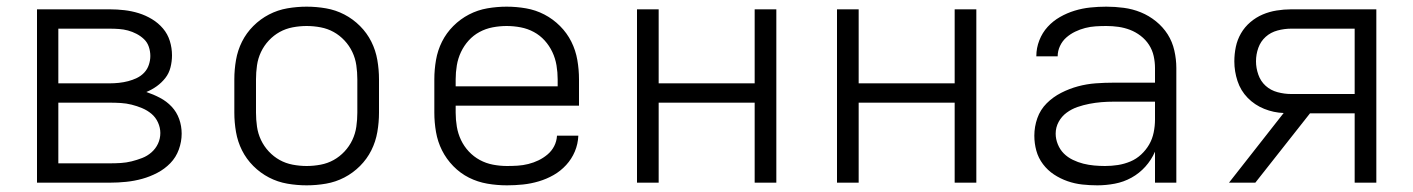

<svg xmlns="http://www.w3.org/2000/svg" viewBox="-20 -548 4240 576"><path d="M91 0V-520H310Q331 -520 353 -517.5Q375 -515 396 -508.5Q417 -502 436 -490.5Q455 -479 469 -462.5Q483 -446 489.5 -425Q496 -404 496 -382Q496 -364 491.5 -346Q487 -328 476 -314Q465 -300 450.5 -289.5Q436 -279 419 -272Q440 -265 460 -254.5Q480 -244 495 -228Q510 -212 517.5 -191Q525 -170 525 -147Q525 -123 516.5 -99.5Q508 -76 491 -58.5Q474 -41 452 -29.5Q430 -18 406.5 -11.5Q383 -5 358.5 -2.5Q334 0 310 0ZM155 -298H310Q323 -298 337 -299.5Q351 -301 364.5 -304.5Q378 -308 390.5 -314Q403 -320 412.5 -330Q422 -340 426.5 -353.5Q431 -367 431 -380Q431 -394 426.5 -407.5Q422 -421 412 -430.5Q402 -440 389.5 -446.5Q377 -453 364 -456.5Q351 -460 337 -461Q323 -462 310 -462H155ZM155 -58H310Q326 -58 342.5 -59Q359 -60 375 -64Q391 -68 406.5 -74Q422 -80 434.5 -91Q447 -102 454 -117Q461 -132 461 -149Q461 -165 454 -180.5Q447 -196 434.5 -206.5Q422 -217 406.5 -223.5Q391 -230 375 -234Q359 -238 342.5 -239Q326 -240 310 -240H155Z M900 8Q871 8 842 3Q813 -2 787 -15.5Q761 -29 740 -50Q719 -71 706 -97Q693 -123 688 -152Q683 -181 683 -210V-310Q683 -339 688 -368Q693 -397 706 -423Q719 -449 740 -470Q761 -491 787 -504.5Q813 -518 842 -523Q871 -528 900 -528Q929 -528 958 -523Q987 -518 1013 -504.5Q1039 -491 1060 -470Q1081 -449 1094 -423Q1107 -397 1112 -368Q1117 -339 1117 -310V-210Q1117 -181 1112 -152Q1107 -123 1094 -97Q1081 -71 1060 -50Q1039 -29 1013 -15.5Q987 -2 958 3Q929 8 900 8ZM900 -50Q921 -50 942 -54Q963 -58 981 -68Q999 -78 1013.5 -93.5Q1028 -109 1037 -128Q1046 -147 1049 -168Q1052 -189 1052 -210V-310Q1052 -331 1049 -352Q1046 -373 1037 -392Q1028 -411 1013.5 -426.5Q999 -442 981 -452Q963 -462 942 -466Q921 -470 900 -470Q879 -470 858 -466Q837 -462 819 -452Q801 -442 786.5 -426.5Q772 -411 763 -392Q754 -373 751 -352Q748 -331 748 -310V-210Q748 -189 751 -168Q754 -147 763 -128Q772 -109 786.5 -93.5Q801 -78 819 -68Q837 -58 858 -54Q879 -50 900 -50Z M1501 8Q1471 8 1442 3Q1413 -2 1387 -15Q1361 -28 1340 -49.5Q1319 -71 1306 -97Q1293 -123 1288 -152Q1283 -181 1283 -210V-310Q1283 -339 1288 -368Q1293 -397 1306 -423Q1319 -449 1340 -470Q1361 -491 1387 -504.5Q1413 -518 1442 -523Q1471 -528 1500 -528Q1529 -528 1558 -523Q1587 -518 1613 -504.5Q1639 -491 1660 -470Q1681 -449 1694 -423Q1707 -397 1712 -368Q1717 -339 1717 -310V-231H1347V-210Q1347 -189 1350.5 -168Q1354 -147 1363 -128Q1372 -109 1386.5 -93.5Q1401 -78 1419.5 -68Q1438 -58 1459 -54Q1480 -50 1501 -50Q1517 -50 1533 -51Q1549 -52 1565 -56Q1581 -60 1595.5 -67Q1610 -74 1622.5 -84.5Q1635 -95 1642.5 -109.5Q1650 -124 1651 -141H1715Q1714 -116 1704.5 -93.5Q1695 -71 1678.5 -53Q1662 -35 1641 -23Q1620 -11 1596.5 -4Q1573 3 1549 5.5Q1525 8 1501 8ZM1347 -289H1653V-310Q1653 -331 1649.5 -352Q1646 -373 1637 -392Q1628 -411 1614 -426.5Q1600 -442 1581.5 -452Q1563 -462 1542 -466Q1521 -470 1500 -470Q1479 -470 1458 -466Q1437 -462 1418.5 -452Q1400 -442 1386 -426.5Q1372 -411 1363 -392Q1354 -373 1350.5 -352Q1347 -331 1347 -310Z M1891 0V-520H1956V-298H2244V-520H2309V0H2244V-240H1956V0Z M2491 0V-520H2556V-298H2844V-520H2909V0H2844V-240H2556V0Z M3272 8Q3249 8 3226.5 5.5Q3204 3 3182.5 -4.5Q3161 -12 3142 -24.5Q3123 -37 3109 -55.5Q3095 -74 3089 -96Q3083 -118 3083 -141Q3083 -168 3092 -193.5Q3101 -219 3120 -238Q3139 -257 3163.5 -269.5Q3188 -282 3214 -289Q3240 -296 3267 -298Q3294 -300 3321 -300H3445V-344Q3445 -362 3441 -380Q3437 -398 3427 -413.5Q3417 -429 3402 -440.5Q3387 -452 3370 -458.5Q3353 -465 3335 -467.5Q3317 -470 3299 -470Q3283 -470 3267 -469Q3251 -468 3235.5 -464Q3220 -460 3205.5 -453Q3191 -446 3179 -435.5Q3167 -425 3160 -410Q3153 -395 3153 -379H3089V-380Q3089 -404 3098 -427Q3107 -450 3123 -467.5Q3139 -485 3160 -497Q3181 -509 3204 -516Q3227 -523 3251 -525.5Q3275 -528 3299 -528Q3325 -528 3351.5 -524.5Q3378 -521 3402.5 -511Q3427 -501 3448 -484Q3469 -467 3483 -445Q3497 -423 3503 -396.5Q3509 -370 3509 -344V0H3445V-93Q3434 -68 3416 -48Q3398 -28 3374.5 -15Q3351 -2 3324.5 3Q3298 8 3272 8ZM3295 -50Q3315 -50 3334 -53Q3353 -56 3371 -63.5Q3389 -71 3403.5 -84.5Q3418 -98 3427.5 -114.5Q3437 -131 3441 -150.5Q3445 -170 3445 -189V-243H3321Q3302 -243 3284 -241.5Q3266 -240 3248 -236.5Q3230 -233 3212.5 -227Q3195 -221 3180 -210Q3165 -199 3156 -182.5Q3147 -166 3147 -147Q3147 -131 3153.5 -115Q3160 -99 3171.5 -87.5Q3183 -76 3198.5 -68.5Q3214 -61 3230 -57Q3246 -53 3262.5 -51.5Q3279 -50 3295 -50Z M3746 0H3667L3831 -209Q3801 -210 3772.5 -221.5Q3744 -233 3723 -254.5Q3702 -276 3692.5 -305Q3683 -334 3683 -364Q3683 -386 3687.5 -407.5Q3692 -429 3703 -448Q3714 -467 3731 -481.5Q3748 -496 3768 -504.5Q3788 -513 3810 -516.5Q3832 -520 3853 -520H4109V0H4044V-208H3910ZM3853 -266H4044V-462H3853Q3833 -462 3812.5 -456.5Q3792 -451 3777 -437.5Q3762 -424 3755 -404.5Q3748 -385 3748 -364Q3748 -344 3755 -324Q3762 -304 3777 -290.5Q3792 -277 3812.5 -271.5Q3833 -266 3853 -266Z"/></svg>

Font: Iosevka Light Extended
Style: Regular
Weight: 300
Width: 7
Monospace: yes
Designer: Belleve Invis
Foundry: Belleve Invis
Version: Version 32.5.0; ttfautohint (v1.8.4)